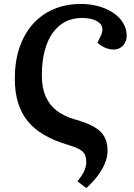

<svg xmlns="http://www.w3.org/2000/svg" viewBox="-20 -738 679 973"><path d="M417 215 373 181Q399 147 408 126Q417 105 417 85Q417 60 409.5 44.5Q402 29 381.5 18Q361 7 321 -5Q254 -25 203.5 -54.5Q153 -84 120.5 -124Q88 -164 71.5 -217.5Q55 -271 55 -339Q55 -426 78.5 -496Q102 -566 146 -615.5Q190 -665 252 -691.5Q314 -718 390 -718Q440 -718 482.5 -705.5Q525 -693 556 -671.5Q587 -650 604.5 -620.5Q622 -591 622 -557Q622 -527 603.5 -507Q585 -487 556 -487Q534 -487 512 -496.5Q490 -506 474 -522L491 -557Q495 -565 497 -573.5Q499 -582 499 -589Q499 -615 471 -631Q443 -647 395 -647Q348 -647 310.5 -627.5Q273 -608 246.5 -570.5Q220 -533 206 -479Q192 -425 192 -355Q192 -294 211 -250Q230 -206 267 -177.5Q304 -149 359 -133Q420 -116 456 -95.5Q492 -75 508.5 -46Q525 -17 525 25Q525 51 516.5 76.5Q508 102 493 126.5Q478 151 458.5 173.5Q439 196 417 215Z"/></svg>

Font: Literata 18pt SemiBold
Style: Italic
Weight: 600
Italic angle: -2°
Designer: Latin by Veronika Burian and Jose Scaglione. Greek by Irene Vlachou. Cyrillic by Vera Evstafieva
Foundry: TypeTogether
Version: Version 3.103;gftools[0.9.29]